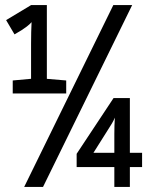

<svg xmlns="http://www.w3.org/2000/svg" viewBox="-20 -734 603 754"><path d="M75 0 425 -714H499L149 0ZM30 -367V-418L107 -425H157L240 -418V-367ZM429 0V-78H281V-130L426 -349H490V-134H538V-78H490V0ZM347 -134H429V-208Q429 -228 429.5 -240.5Q430 -253 431 -272Q427 -262 420 -250Q413 -238 405 -226ZM102 -562Q102 -588 102.5 -607Q103 -626 104 -647Q96 -638 85.5 -630Q75 -622 64 -615L37 -599L4 -655L102 -714H164V-367H102Z"/></svg>

Font: Noto Sans Mono SemiCondensed
Style: Regular
Weight: 400
Width: 4
Designer: Monotype Design Team
Foundry: Monotype Imaging Inc.
Version: Version 2.010